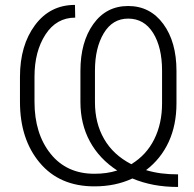

<svg xmlns="http://www.w3.org/2000/svg" viewBox="-20 -741 783 774"><path d="M697.8 12.7Q645.5 12.7 600.1 4.2Q554.7 -4.4 513.7 -21.5Q479 -5.4 441.2 2.4Q403.3 10.3 360.4 10.3Q220.2 10.3 140.4 -84.7Q60.5 -179.7 60.5 -330.6V-431.2Q60.5 -558.1 121.1 -639.6Q181.6 -721.2 282.2 -721.2L283.2 -669.9Q207.5 -669.9 163.3 -601.8Q119.1 -533.7 119.1 -432.1V-330.6Q119.1 -202.1 183.8 -121.3Q248.5 -40.5 360.4 -40.5Q385.7 -40.5 408.4 -43.7Q431.2 -46.9 452.6 -53.7Q380.4 -100.6 342.3 -170.9Q304.2 -241.2 304.2 -330.1V-455.1Q304.2 -571.3 356.2 -644Q408.2 -716.8 496.6 -716.8Q585 -716.8 638.2 -644.5Q691.4 -572.3 691.4 -455.1V-324.7Q691.4 -236.8 659.9 -168.7Q628.4 -100.6 568.8 -55.2Q598.1 -46.4 629.6 -42.2Q661.1 -38.1 697.8 -38.1ZM362.8 -329.1Q362.8 -244.6 399.7 -180.7Q436.5 -116.7 509.3 -79.1Q569.8 -115.7 601.6 -179.2Q633.3 -242.7 633.3 -324.7V-456.1Q633.3 -550.3 597.2 -608.2Q561 -666 496.6 -666Q433.6 -666 398.2 -606.9Q362.8 -547.9 362.8 -456.1Z"/></svg>

Font: Roboto Web
Style: Light
Weight: 300
Designer: Google
Version: Version 1.200310; 2013